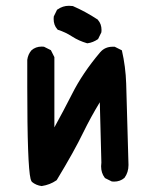

<svg xmlns="http://www.w3.org/2000/svg" viewBox="-20 -626 540 650"><path d="M83.5 -20.5Q72.3 -65.4 72.3 -332.5Q72.3 -380.4 72.3 -422.9V-423.3Q74.7 -441.9 86.4 -455.6Q100.6 -468.3 121.1 -468.3Q124 -468.3 128.9 -467.8L152.3 -456.1L164.1 -432.6V-194.8Q194.8 -250.5 223.6 -307.1Q259.3 -378.4 319.3 -449.2Q335.4 -467.8 361.3 -467.8Q363.8 -467.8 368.2 -467.8L392.6 -455.6Q405.3 -400.4 407.2 -342.8L415 -67.4Q415 -42.5 401.4 -23.9Q386.7 -11.2 366.2 -11.2Q363.3 -11.2 358.4 -11.7L335.9 -22.9L334.5 -24.4Q322.3 -40.5 322.3 -63Q322.3 -69.3 323.2 -75.7L317.9 -279.8Q287.6 -230 262.2 -178.2Q231.4 -114.3 171.9 -16.1L170.4 -15.1Q149.4 -0.5 121.1 3.9Q102.1 1.5 87.9 -10.3Q85 -14.6 83.5 -20.5ZM161.6 -562Q161.6 -565.4 162.1 -570.3L173.3 -593.3L175.3 -594.2Q192.4 -606.4 213.4 -606.4Q219.7 -606.4 226.6 -605.5Q269.5 -586.9 311 -559.6L311.5 -558.6Q323.7 -544.9 323.7 -524.4Q323.7 -521.5 323.2 -516.6L312 -493.7Q294.9 -481.9 276.4 -479.5H274.9Q246.6 -487.8 224.1 -502.4Q201.7 -517.1 175.3 -525.4L173.8 -527.3Q161.6 -541 161.6 -562Z"/></svg>

Font: Bakudai
Style: Bold
Weight: 700
Version: Version 1.48